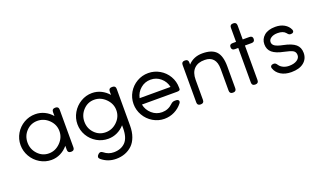

<svg xmlns="http://www.w3.org/2000/svg" viewBox="-80 -1106 3038 1809"><g transform="rotate(-20 1439.5 -201.5)"><path d="M263.2 11.2Q202.1 11.2 149.2 -20.5Q96.2 -52.2 65.7 -105.5Q35.2 -158.7 35.2 -219.2Q35.2 -280.8 65.9 -333.3Q96.7 -385.7 149.2 -416.3Q201.7 -446.8 263.2 -446.8Q312.5 -446.8 355.5 -425.8Q398.4 -404.8 429.2 -368.2V-408.2Q429.2 -439.9 460.9 -439.9H463.9Q496.1 -439.9 496.1 -408.2V-29.8Q496.1 2 463.9 2H460.9Q429.2 2 429.2 -29.8V-69.8Q398.4 -32.2 355.2 -10.5Q312 11.2 263.2 11.2ZM261.2 -55.2Q326.2 -55.2 375.5 -104.5Q424.8 -153.8 424.8 -219.2Q424.8 -285.2 376 -333Q327.1 -380.9 261.2 -380.9Q195.3 -380.9 150.1 -333.7Q105 -286.6 105 -219.2Q105 -152.8 150.4 -104Q195.8 -55.2 261.2 -55.2Z M1029.8 -439.9H1036.1Q1067.9 -439.9 1067.9 -408.2V-40Q1067.9 22.9 1050 71.5Q1032.2 120.1 1000.7 149.9Q969.2 179.7 928.5 194.8Q887.7 210 839.8 210Q757.3 210 694.8 158.2Q682.1 147.5 682.6 135.5Q683.1 123.5 694.8 112.8L698.7 108.9Q719.2 89.4 744.1 109.9Q786.1 144 839.8 144Q912.1 144 955.1 100.6Q998 57.1 998 -40V-68.8Q967.3 -33.7 924.8 -13.4Q882.3 6.8 834 6.8Q772.5 6.8 720 -23.9Q667.5 -54.7 636.7 -107.2Q606 -159.7 606 -221.2Q606 -281.7 636.7 -334.7Q667.5 -387.7 720.2 -419.4Q772.9 -451.2 834 -451.2Q882.3 -451.2 924.8 -430.2Q967.3 -409.2 998 -373V-408.2Q998 -439.9 1029.8 -439.9ZM996.1 -221.2Q996.1 -286.1 946.8 -335.4Q897.5 -384.8 832 -384.8Q766.6 -384.8 721.2 -336.2Q675.8 -287.6 675.8 -221.2Q675.8 -153.8 720.9 -106.4Q766.1 -59.1 832 -59.1Q897.9 -59.1 947 -107.2Q996.1 -155.3 996.1 -221.2Z M1624 -219.2V-204.1Q1624 -188 1591.8 -188H1240.7Q1251.5 -131.8 1294.9 -93.5Q1338.4 -55.2 1396 -55.2Q1457.5 -55.2 1502 -98.1Q1520 -116.2 1542 -116.2H1554.7Q1574.2 -116.2 1581.3 -104.5Q1588.4 -92.8 1576.7 -77.1Q1544.4 -35.6 1497.3 -12.2Q1450.2 11.2 1396 11.2Q1335 11.2 1282 -20.5Q1229 -52.2 1198.5 -105.5Q1168 -158.7 1168 -219.2Q1168 -280.8 1198.7 -333.3Q1229.5 -385.7 1282 -416.3Q1334.5 -446.8 1396 -446.8Q1457.5 -446.8 1510 -416.3Q1562.5 -385.7 1593.3 -333.3Q1624 -280.8 1624 -219.2ZM1240.7 -252H1550.8Q1539.1 -307.6 1496.3 -344.2Q1453.6 -380.9 1396 -380.9Q1338.4 -380.9 1295.4 -344.2Q1252.4 -307.6 1240.7 -252Z M1763.7 0H1760.7Q1728.5 0 1728.5 -32.2V-408.2Q1728.5 -439.9 1760.7 -439.9H1763.7Q1795.9 -439.9 1795.9 -408.2V-387.2Q1851.1 -446.8 1939.5 -446.8Q2034.7 -446.8 2077.1 -401.1Q2119.6 -355.5 2119.6 -251V-32.2Q2119.6 0 2087.9 0H2084.5Q2052.7 0 2052.7 -32.2V-251Q2052.7 -315.4 2023.7 -348.1Q1994.6 -380.9 1939.5 -380.9Q1871.6 -382.3 1833.7 -344.7Q1795.9 -307.1 1795.9 -233.9V-32.2Q1795.9 0 1763.7 0Z M2441.9 -410.2Q2441.9 -378.9 2409.7 -378.9H2342.8V-32.2Q2342.8 0 2310.5 0H2307.6Q2275.9 0 2275.9 -32.2V-378.9H2241.7Q2209.5 -378.9 2209.5 -411.1Q2209.5 -439.9 2241.7 -439.9H2275.9V-581.1Q2275.9 -612.8 2307.6 -612.8H2310.5Q2342.8 -612.8 2342.8 -581.1V-439.9H2409.7Q2441.9 -439.9 2441.9 -410.2Z M2787.6 -332Q2775.4 -332 2767.8 -337.2Q2760.3 -342.3 2750.5 -355Q2726.6 -383.8 2670.4 -383.8Q2630.9 -383.8 2605.7 -367.4Q2580.6 -351.1 2580.6 -326.2Q2580.6 -301.3 2604.2 -285.9Q2627.9 -270.5 2681.6 -259.8Q2766.1 -242.7 2802.7 -211.4Q2839.4 -180.2 2839.4 -125Q2839.4 -65.4 2795.2 -29.3Q2751 6.8 2670.4 6.8Q2608.4 6.8 2565.2 -19.5Q2522 -45.9 2507.3 -90.8Q2502.4 -106 2511 -115.5Q2519.5 -125 2536.6 -125Q2549.3 -125 2556.6 -119.4Q2564 -113.8 2572.3 -101.1Q2585.4 -81.1 2611.8 -68.6Q2638.2 -56.2 2670.4 -56.2Q2718.8 -56.2 2748.5 -75.4Q2778.3 -94.7 2778.3 -125Q2778.3 -155.8 2755.6 -169.9Q2732.9 -184.1 2670.4 -196.8Q2591.3 -212.4 2554.9 -243.2Q2518.6 -273.9 2518.6 -326.2Q2518.6 -378.9 2558.3 -412.8Q2598.1 -446.8 2670.4 -446.8Q2722.7 -446.8 2760 -425.3Q2797.4 -403.8 2813.5 -367.2Q2819.8 -351.6 2812.3 -341.8Q2804.7 -332 2787.6 -332Z"/></g></svg>

Font: Arcon Rounded-
Style: Regular
Weight: 400
Designer: M. Zarth
Foundry: martin zarth - visuelle & digitale kommunikation
Version: Version 1.110;PS 001.110;hotconv 1.0.70;makeotf.lib2.5.58329